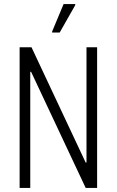

<svg xmlns="http://www.w3.org/2000/svg" viewBox="-20 -919 571 939"><path d="M76 0V-688H134L399 -124H403V-688H455V0H399L132 -568H128V0ZM235 -760V-765L291 -899H348V-894L272 -760Z"/></svg>

Font: Saira Condensed Light
Style: Regular
Weight: 300
Width: 3
Designer: Hector Gatti with collaboration of the Omnibus-Type team
Foundry: Omnibus-Type
Version: Version 1.101